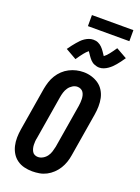

<svg xmlns="http://www.w3.org/2000/svg" viewBox="-204 -1214 949 1306"><g transform="rotate(20 270.5 -561.0)"><path d="M205 8Q175 8 146.5 1Q118 -6 95 -22.5Q72 -39 57.5 -63Q43 -87 36.5 -115Q30 -143 30.5 -173.5Q31 -204 36 -234L88 -548Q93 -574 101 -599Q109 -624 123.5 -647.5Q138 -671 158 -690Q178 -709 202.5 -721.5Q227 -734 252.5 -740Q278 -746 305 -746Q335 -746 363 -737.5Q391 -729 414 -713Q437 -697 452 -672.5Q467 -648 473 -620Q479 -592 478.5 -561.5Q478 -531 473 -501L421 -187Q417 -161 408.5 -136Q400 -111 386 -88Q372 -65 351.5 -45.5Q331 -26 307 -13.5Q283 -1 257 3.5Q231 8 205 8ZM208 -97Q226 -97 243.5 -107Q261 -117 272.5 -133Q284 -149 289.5 -167.5Q295 -186 299 -204L351 -518Q353 -531 354 -544Q355 -557 354.5 -570Q354 -583 351 -595Q348 -607 341.5 -617Q335 -627 323.5 -632.5Q312 -638 299 -638Q281 -638 264 -627.5Q247 -617 236 -601Q225 -585 219.5 -567Q214 -549 211 -531L159 -217Q156 -204 155 -191Q154 -178 154.5 -165.5Q155 -153 158 -141Q161 -129 167 -118.5Q173 -108 184 -102.5Q195 -97 208 -97ZM221 -810 142 -855Q154 -872 165 -886.5Q176 -901 186.5 -913Q197 -925 207 -935.5Q217 -946 231 -955.5Q245 -965 260.5 -970.5Q276 -976 291 -976Q301 -976 309.5 -974.5Q318 -973 326.5 -969Q335 -965 341.5 -960.5Q348 -956 355 -949Q362 -942 367 -935.5Q372 -929 376.5 -922.5Q381 -916 386 -908.5Q391 -901 395 -895Q411 -907 426.5 -926.5Q442 -946 463 -977L541 -933Q529 -915 518 -900.5Q507 -886 497 -874Q487 -862 476.5 -852Q466 -842 452.5 -832.5Q439 -823 423.5 -817Q408 -811 392 -811Q383 -811 374.5 -813Q366 -815 357 -818.5Q348 -822 341.5 -826.5Q335 -831 328 -838Q321 -845 316 -852Q311 -859 306.5 -865Q302 -871 297 -879Q292 -887 288 -892Q273 -880 257.5 -860.5Q242 -841 221 -810ZM224 -1050V-1130H524V-1050Z"/></g></svg>

Font: Iosevka Slab Extrabold
Style: Italic
Weight: 800
Italic angle: -9°
Monospace: yes
Designer: Belleve Invis
Foundry: Belleve Invis
Version: Version 11.1.0; ttfautohint (v1.8.3)